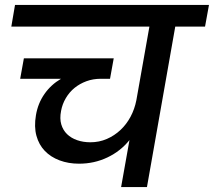

<svg xmlns="http://www.w3.org/2000/svg" viewBox="-20 -760 869 780"><path d="M41 -740H829L813 -652H692L577 0H472L506 -191Q470 -146 416.5 -120.5Q363 -95 301 -95Q258 -95 222 -108.5Q186 -122 162 -147Q138 -172 128 -208.5Q118 -245 126 -292Q134 -340 160.5 -378Q187 -416 228 -440H62L77 -523H442L427 -440H390Q358 -440 331 -430Q304 -420 283 -403Q262 -386 247.5 -361.5Q233 -337 228 -309Q222 -278 229 -254.5Q236 -231 252.5 -215Q269 -199 293.5 -190.5Q318 -182 347 -182Q383 -182 414 -195.5Q445 -209 469.5 -232Q494 -255 510.5 -286Q527 -317 534 -353L587 -652H26Z"/></svg>

Font: SVN-Poppins Medium
Style: Italic
Weight: 500
Italic angle: -10°
Designer: Ninad Kale (Devanagari), Jonny Pinhorn (Latin)
Foundry: Indian Type Foundry
Version: Version 3.002 2017; ttfautohint (v1.8.3)